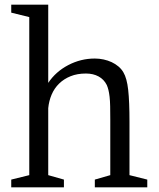

<svg xmlns="http://www.w3.org/2000/svg" viewBox="-20 -800 677 820"><path d="M451 -290V-52L385 -33V0H609V-33L533 -52V-281Q533 -366 527.5 -416Q522 -466 507 -491Q499 -505 486 -516Q473 -527 457 -534.5Q441 -542 422.5 -546Q404 -550 385 -550Q325 -550 271.5 -522Q218 -494 186 -446V-780H28V-746L105 -727V-52L28 -33V0H253V-33L186 -52V-338Q189 -369 200.5 -396Q212 -423 232.5 -443Q253 -463 281.5 -474.5Q310 -486 347 -486Q378 -486 401 -473.5Q424 -461 436 -437Q440 -428 443 -416Q446 -404 448 -387Q450 -370 450.5 -346Q451 -322 451 -290Z"/></svg>

Font: GradeGX
Style: Regular
Weight: 100
Width: 1
Designer: Adam Twardoch
Foundry: Adam Twardoch
Version: Version 2.002; DEVELOPMENT